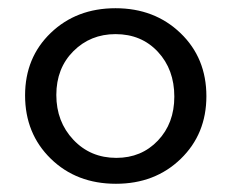

<svg xmlns="http://www.w3.org/2000/svg" viewBox="-20 -441 563 467"><path d="M262 6Q166 6 103.5 -55Q41 -116 41 -209Q41 -301 103.5 -361Q166 -421 261 -421Q356 -421 419 -360.5Q482 -300 482 -207Q482 -115 419.5 -54.5Q357 6 262 6ZM263 -57Q324 -57 364 -99Q404 -141 404 -206Q404 -272 364 -315Q324 -358 261 -358Q200 -358 158.5 -316.5Q117 -275 117 -210Q117 -145 158.5 -101Q200 -57 263 -57Z"/></svg>

Font: EauTest Medium
Style: Italic
Weight: 500
Italic angle: -12°
Designer: Christian Thalmann (Catharsis Fonts)
Version: Version 0.001;PS 000.001;hotconv 1.0.88;makeotf.lib2.5.64775